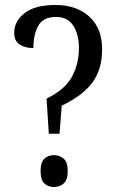

<svg xmlns="http://www.w3.org/2000/svg" viewBox="-20 -744 478 771"><path d="M176 -207 167 -348Q241 -384 269 -436Q297 -488 297 -552Q297 -605 274.5 -640.5Q252 -676 205 -676Q154 -676 134 -641Q114 -606 114 -551Q80 -551 58.5 -565.5Q37 -580 37 -612Q37 -659 79 -691.5Q121 -724 203 -724Q287 -724 338.5 -677.5Q390 -631 390 -546Q390 -463 349.5 -410.5Q309 -358 228 -320L219 -207ZM196 7Q174 7 158.5 -7Q143 -21 143 -57Q143 -93 158.5 -107Q174 -121 196 -121Q219 -121 235.5 -107Q252 -93 252 -57Q252 -21 235.5 -7Q219 7 196 7Z"/></svg>

Font: Noto Serif Tamil Condensed
Style: Regular
Weight: 400
Width: 3
Designer: Indian Type Foundry, Tom Grace, and the Monotype Design Team
Foundry: Monotype Imaging Inc.
Version: Version 2.004; ttfautohint (v1.8.4.7-5d5b)